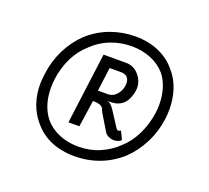

<svg xmlns="http://www.w3.org/2000/svg" viewBox="-107 -856 954 876"><g transform="rotate(20 369.5 -417.5)"><path d="M669 -462Q669 -439 666 -415Q657 -349 628.5 -293.5Q600 -238 558 -198Q513 -157 456 -135Q399 -113 334 -113Q204 -113 133 -200Q105 -233 90 -276Q75 -319 75 -369Q75 -385 79 -419Q87 -484 115 -540Q143 -596 187 -638Q234 -680 291.5 -701Q349 -722 410 -722Q475 -722 526.5 -699Q578 -676 611 -634Q640 -601 654.5 -556.5Q669 -512 669 -462ZM615 -424Q618 -445 618 -466Q618 -507 607 -543.5Q596 -580 574 -607Q545 -640 502.5 -657Q460 -674 410 -674Q357 -674 309 -655.5Q261 -637 224 -601Q185 -567 161.5 -519.5Q138 -472 130 -415Q127 -393 127 -371Q127 -285 171 -229Q200 -195 242.5 -177.5Q285 -160 335 -160Q391 -160 438.5 -180.5Q486 -201 521 -235Q559 -269 583 -318.5Q607 -368 615 -424ZM494 -296 513 -257Q508 -250 498 -246.5Q488 -243 477 -243Q465 -243 452 -249Q439 -255 432 -267L385 -345Q385 -346 377.5 -362Q370 -378 328 -379L309 -249H256L301 -594H411Q447 -594 472 -566Q497 -538 497 -502Q497 -478 483 -447.5Q469 -417 436 -406Q421 -401 385 -401Q397 -401 405.5 -394Q414 -387 424 -372L468 -304Q473 -296 476 -293.5Q479 -291 482 -291Q489 -291 494 -296ZM444 -506Q444 -525 433.5 -535.5Q423 -546 405 -546H348L333 -431H381Q407 -431 425.5 -453.5Q444 -476 444 -506Z"/></g></svg>

Font: Bellota
Style: Italic
Weight: 400
Italic angle: -7.5°
Designer: Kemie Guaida
Foundry: Kemie Guaida
Version: Version 4.001